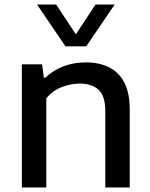

<svg xmlns="http://www.w3.org/2000/svg" viewBox="-20 -828 663 848"><path d="M76.5 0V-544H166L173.5 -484.5H179.5Q252.5 -552.5 360 -552.5Q416.5 -552.5 460.2 -531.5Q504 -510.5 528.5 -464.5Q553 -418.5 553 -342.5V0H445V-337.5Q445 -405 414.8 -432Q384.5 -459 332 -459Q295 -459 254.5 -444Q214 -429 184.5 -394V0ZM269 -623.5 143.5 -808H228L315 -676.5L402 -808H486.5L361 -623.5Z"/></svg>

Font: Encode Sans SmExp Md
Style: Regular
Weight: 500
Width: 6
Designer: Multiple Designers
Foundry: Impallari Type
Version: Version 3.002; ttfautohint (v1.8.3) -l 8 -r 50 -G 200 -x 14 